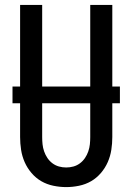

<svg xmlns="http://www.w3.org/2000/svg" viewBox="-20 -755 540 783"><path d="M250 8Q224 8 197.5 2.5Q171 -3 148.5 -16Q126 -29 108.5 -49.5Q91 -70 80.5 -94Q70 -118 66 -144Q62 -170 62 -196V-735H152V-196Q152 -181 153.5 -166.5Q155 -152 160 -137.5Q165 -123 173.5 -110.5Q182 -98 194 -89Q206 -80 220.5 -76Q235 -72 250 -72Q265 -72 279.5 -76Q294 -80 306 -89Q318 -98 326.5 -110.5Q335 -123 340 -137.5Q345 -152 346.5 -166.5Q348 -181 348 -196V-735H438V-196Q438 -170 434 -144Q430 -118 419.5 -94Q409 -70 391.5 -49.5Q374 -29 351.5 -16Q329 -3 302.5 2.5Q276 8 250 8ZM31 -334V-402H469V-334Z"/></svg>

Font: Iosevka Term Medium
Style: Regular
Weight: 500
Monospace: yes
Designer: Belleve Invis
Foundry: Belleve Invis
Version: Version 26.3.1